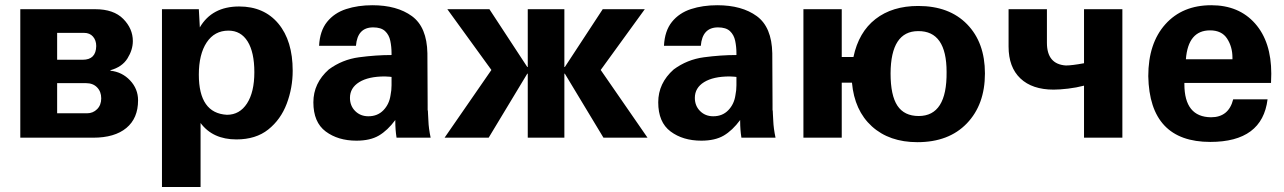

<svg xmlns="http://www.w3.org/2000/svg" viewBox="-20 -540 5037 753"><path d="M413.1 -262.7Q459 -257.8 490.2 -224.6Q521.5 -191.4 521.5 -146.5Q521.5 -76.2 475.6 -38.1Q429.7 0 345.7 0H59.6V-503.9H353.5Q425.8 -503.9 463.4 -465.8Q501 -427.7 501 -378.9Q501 -344.7 480 -311Q459 -277.3 413.1 -264.6ZM204.1 -305.7H304.7Q356.4 -305.7 357.4 -359.4Q357.4 -381.8 344.7 -396.5Q332 -411.1 309.6 -411.1H204.1ZM204.1 -95.7H321.3Q344.7 -95.7 360.8 -111.8Q377 -127.9 377 -154.3Q377 -180.7 360.8 -197.3Q344.7 -213.9 317.4 -213.9H204.1Z M615.2 -503.9H759.8L763.7 -432.6Q811.5 -514.6 918 -514.6Q1015.6 -514.6 1071.8 -447.3Q1127.9 -379.9 1127.9 -262.7Q1127.9 -195.3 1104.5 -133.3Q1081.1 -71.3 1032.2 -32.2Q983.4 6.8 907.2 6.8Q814.5 6.8 766.6 -57.6V193.4H615.2ZM870.1 -89.8Q919.9 -89.8 948.7 -134.3Q977.5 -178.7 977.5 -256.8Q977.5 -335 951.2 -377.4Q924.8 -419.9 876 -419.9Q821.3 -419.9 790.5 -373.5Q759.8 -327.1 759.8 -247.1Q759.8 -95.7 870.1 -89.8Z M1668.9 0H1535.2Q1530.3 -31.2 1530.3 -64.5V-69.3Q1500 -28.3 1465.8 -8.3Q1431.6 11.7 1377.9 11.7Q1305.7 11.7 1257.3 -24.4Q1209 -60.5 1209 -138.7Q1209 -213.9 1269.5 -267.6Q1322.3 -306.6 1388.2 -315.4Q1454.1 -324.2 1515.6 -324.2V-331.1Q1515.6 -356.4 1510.7 -379.9Q1505.9 -403.3 1490.2 -418Q1474.6 -432.6 1443.4 -432.6Q1381.8 -432.6 1376 -360.4H1231.4Q1234.4 -418.9 1262.7 -454.1Q1291 -489.3 1337.4 -504.4Q1383.8 -519.5 1440.4 -519.5Q1537.1 -519.5 1595.7 -476.6Q1654.3 -433.6 1656.2 -331.1L1657.2 -127.9Q1657.2 -120.1 1657.2 -115.7Q1657.2 -111.3 1657.2 -108.9Q1657.2 -106.4 1658.2 -104.5Q1658.2 -101.6 1658.7 -92.8Q1659.2 -84 1660.2 -65.4Q1661.1 -37.1 1668.9 0ZM1515.6 -238.3Q1510.7 -238.3 1505.9 -239.3Q1502 -239.3 1498 -239.7Q1494.1 -240.2 1489.3 -240.2Q1424.8 -240.2 1388.7 -217.8Q1352.5 -195.3 1352.5 -156.2Q1352.5 -125 1373 -104.5Q1393.6 -84 1424.8 -84Q1460.9 -84 1483.9 -107.9Q1506.8 -131.8 1511.7 -167Q1513.7 -177.7 1514.6 -186Q1515.6 -194.3 1515.6 -205.6Q1515.6 -216.8 1515.6 -238.3Z M2519.5 0H2346.7L2195.3 -251H2193.4V0H2049.8V-251H2047.9L1896.5 0H1723.6L1907.2 -265.6L1734.4 -503.9H1899.4L2047.9 -277.3H2049.8V-503.9H2193.4V-277.3H2195.3L2343.8 -503.9H2508.8L2335.9 -265.6Z M3021.5 0H2887.7Q2882.8 -31.2 2882.8 -64.5V-69.3Q2852.5 -28.3 2818.4 -8.3Q2784.2 11.7 2730.5 11.7Q2658.2 11.7 2609.9 -24.4Q2561.5 -60.5 2561.5 -138.7Q2561.5 -213.9 2622.1 -267.6Q2674.8 -306.6 2740.7 -315.4Q2806.6 -324.2 2868.2 -324.2V-331.1Q2868.2 -356.4 2863.3 -379.9Q2858.4 -403.3 2842.8 -418Q2827.1 -432.6 2795.9 -432.6Q2734.4 -432.6 2728.5 -360.4H2584Q2586.9 -418.9 2615.2 -454.1Q2643.6 -489.3 2689.9 -504.4Q2736.3 -519.5 2793 -519.5Q2889.6 -519.5 2948.2 -476.6Q3006.8 -433.6 3008.8 -331.1L3009.8 -127.9Q3009.8 -120.1 3009.8 -115.7Q3009.8 -111.3 3009.8 -108.9Q3009.8 -106.4 3010.7 -104.5Q3010.7 -101.6 3011.2 -92.8Q3011.7 -84 3012.7 -65.4Q3013.7 -37.1 3021.5 0ZM2868.2 -238.3Q2863.3 -238.3 2858.4 -239.3Q2854.5 -239.3 2850.6 -239.7Q2846.7 -240.2 2841.8 -240.2Q2777.3 -240.2 2741.2 -217.8Q2705.1 -195.3 2705.1 -156.2Q2705.1 -125 2725.6 -104.5Q2746.1 -84 2777.3 -84Q2813.5 -84 2836.4 -107.9Q2859.4 -131.8 2864.3 -167Q2866.2 -177.7 2867.2 -186Q2868.2 -194.3 2868.2 -205.6Q2868.2 -216.8 2868.2 -238.3Z M3321.3 -215.8H3281.2V0H3130.9V-503.9H3281.2V-316.4H3327.1Q3347.7 -414.1 3413.6 -465.3Q3479.5 -516.6 3581.1 -516.6Q3703.1 -516.6 3772.9 -444.8Q3842.8 -373 3842.8 -252Q3842.8 -129.9 3772 -56.2Q3701.2 17.6 3578.1 17.6Q3467.8 17.6 3399.4 -44.4Q3331.1 -106.4 3321.3 -215.8ZM3692.4 -257.8Q3692.4 -418.9 3581.1 -418Q3473.6 -418 3472.7 -252Q3472.7 -166 3499.5 -125.5Q3526.4 -85 3583 -85Q3694.3 -85 3692.4 -257.8Z M4231.4 -204.1Q4202.1 -196.3 4168.9 -192.4Q4135.7 -188.5 4112.3 -188.5Q4028.3 -188.5 3981.9 -232.4Q3935.5 -276.4 3935.5 -357.4V-503.9H4085.9V-372.1Q4085.9 -288.1 4160.2 -283.2Q4183.6 -283.2 4231.4 -292V-503.9H4381.8V0H4231.4Z M4964.8 -214.8H4625V-210Q4625 -81.1 4729.5 -80.1Q4798.8 -80.1 4816.4 -150.4H4951.2Q4930.7 16.6 4726.6 16.6Q4488.3 16.6 4483.4 -241.2Q4483.4 -370.1 4550.3 -444.8Q4617.2 -519.5 4730.5 -519.5Q4838.9 -519.5 4902.3 -447.8Q4965.8 -376 4965.8 -251Q4965.8 -239.3 4964.8 -214.8ZM4813.5 -307.6V-314.5Q4813.5 -356.4 4792.5 -388.7Q4771.5 -420.9 4725.6 -420.9Q4639.6 -420.9 4630.9 -307.6Z"/></svg>

Font: FreeUniversal
Style: Bold
Weight: 700
Version: Version 1.001 March 22, 2017